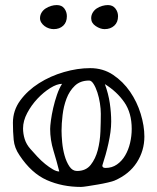

<svg xmlns="http://www.w3.org/2000/svg" viewBox="-20 -695 620 758"><path d="M57 -82Q37 -111 34 -143Q31 -175 31 -210Q31 -259 60 -298.5Q89 -338 134 -366.5Q179 -395 232.5 -410.5Q286 -426 336 -426Q387 -426 426.5 -399.5Q466 -373 493.5 -333Q521 -293 535.5 -245.5Q550 -198 550 -156Q550 -100 520 -53.5Q490 -7 432 18Q425 21 406 25.5Q387 30 366 33.5Q345 37 326 40Q307 43 300 43Q226 43 165 16Q104 -11 57 -82ZM225 -364Q205 -364 178.5 -347.5Q152 -331 128 -305.5Q104 -280 87.5 -249Q71 -218 71 -188Q71 -167 77.5 -146Q84 -125 100 -107Q113 -92 128 -76Q143 -60 158.5 -47.5Q174 -35 188.5 -26.5Q203 -18 214 -18Q204 -58 191 -100.5Q178 -143 178 -186Q178 -197 181 -219.5Q184 -242 190 -268.5Q196 -295 205 -321Q214 -347 225 -364ZM223 -179Q223 -160 225.5 -133Q228 -106 235 -81Q242 -56 254 -38Q266 -20 284 -20Q319 -20 338 -44Q357 -68 366 -102.5Q375 -137 376.5 -176Q378 -215 378 -246Q378 -265 374.5 -287.5Q371 -310 364.5 -330Q358 -350 349.5 -363.5Q341 -377 332 -377Q297 -377 275.5 -356.5Q254 -336 242.5 -305.5Q231 -275 227 -240.5Q223 -206 223 -179ZM385 -45Q384 -43 384 -41Q384 -32 397 -32Q422 -32 441.5 -45.5Q461 -59 474 -81Q487 -103 493.5 -130.5Q500 -158 500 -186Q500 -249 471 -291Q442 -333 394 -363Q408 -325 413.5 -287.5Q419 -250 419 -215Q419 -195 416 -173Q413 -151 408 -128.5Q403 -106 397 -84.5Q391 -63 385 -45ZM138 -623Q138 -635 144 -645Q150 -655 160 -661.5Q170 -668 181.5 -671.5Q193 -675 204 -675Q224 -675 234 -661.5Q244 -648 244 -631Q244 -607 229.5 -593.5Q215 -580 192 -580Q183 -580 173.5 -583Q164 -586 156 -592Q148 -598 143 -606Q138 -614 138 -623ZM340 -623Q340 -635 346 -645Q352 -655 361.5 -661.5Q371 -668 383 -671.5Q395 -675 406 -675Q425 -675 435.5 -661.5Q446 -648 446 -631Q446 -607 431 -593.5Q416 -580 393 -580Q376 -580 358 -592Q340 -604 340 -623Z"/></svg>

Font: Miltonian
Style: Regular
Weight: 400
Designer: Pablo Impallari
Foundry: Pablo Impallari
Version: Version 1.008